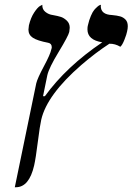

<svg xmlns="http://www.w3.org/2000/svg" viewBox="-20 -582 555 804"><path d="M152.8 -81.1Q147 -56.2 138.4 12Q129.9 80.1 123 110.8Q102.1 201.7 46.9 202.1H42L131.8 -232.9Q136.7 -253.9 163.8 -304.4Q190.9 -355 194.8 -375Q196.8 -380.9 196.8 -383.8Q196.8 -399.9 182.1 -402.8Q136.2 -411.6 117.7 -423.8Q99.1 -436 99.1 -458Q99.1 -461.9 101.1 -476.1Q108.9 -508.3 123 -529.5Q137.2 -550.8 147 -556.6L157.2 -562Q156.2 -543 170.2 -532Q184.1 -521 201.2 -519Q223.1 -515.1 235.6 -511Q248 -506.8 260 -495.4Q272 -483.9 272 -465.8Q272 -461.9 270 -448.2Q266.1 -431.2 225.6 -364.5Q185.1 -297.9 178.2 -267.1L160.2 -179.2H168Q257.8 -303.2 408.2 -404.8Q346.2 -414.6 346.2 -459Q346.2 -470.2 348.1 -476.1Q353 -498 360.6 -515.6Q368.2 -533.2 375 -541Q381.8 -548.8 388.4 -554.4Q395 -560.1 398.9 -561L402.8 -562Q402.8 -561 402.3 -559.1L401.9 -557.1Q401.9 -521 449.2 -519Q470.2 -517.1 483.2 -513.4Q496.1 -509.8 505.6 -500Q515.1 -490.2 515.1 -472.2Q515.1 -462.4 512.2 -450.2Q510.3 -439 501.2 -416Q492.2 -393.1 483.9 -386.2Q461.9 -399.4 438 -398.9Q380.9 -361.8 320.8 -310.1Q176.8 -185.1 152.8 -81.1Z"/></svg>

Font: Linux Libertine
Style: Italic
Weight: 400
Italic angle: -12°
Designer: Philipp H. Poll
Foundry: Philipp H. Poll
Version: Version 5.1.6 ; ttfautohint (v0.9)